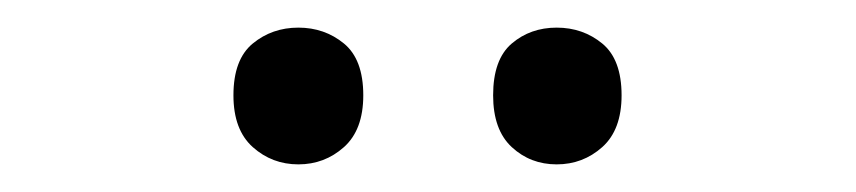

<svg xmlns="http://www.w3.org/2000/svg" viewBox="-20 -750 620 139"><path d="M149 -681Q149 -707 163 -718.5Q177 -730 196 -730Q215 -730 229 -718.5Q243 -707 243 -681Q243 -656 229 -643.5Q215 -631 196 -631Q177 -631 163 -643.5Q149 -656 149 -681ZM337 -681Q337 -707 350.5 -718.5Q364 -730 383 -730Q402 -730 416 -718.5Q430 -707 430 -681Q430 -656 416 -643.5Q402 -631 383 -631Q364 -631 350.5 -643.5Q337 -656 337 -681Z"/></svg>

Font: Noto Sans Buhid
Style: Regular
Weight: 400
Designer: Monotype Design Team
Foundry: Monotype Imaging Inc.
Version: Version 2.001